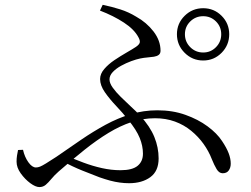

<svg xmlns="http://www.w3.org/2000/svg" viewBox="-20 -766 1040 795"><path d="M821.3 -515.5Q776.4 -515.5 744.5 -547.4Q712.6 -579.3 712.6 -624.2Q712.6 -669 744.5 -700.5Q776.4 -732 821.3 -732Q866.1 -732 897.6 -700.5Q929.1 -669 929.1 -624.2Q929.1 -579.3 897.6 -547.4Q866.1 -515.5 821.3 -515.5ZM514.4 -7.4Q495.3 -7.4 475.7 -10.1Q456.2 -12.7 435.7 -18.2Q415.2 -23.8 392.1 -31.8Q359.1 -44.3 320 -60.1Q280.8 -75.8 237.5 -99.2L254.4 -121.2Q287.7 -106.9 325.3 -92.8Q362.9 -78.7 402.1 -69.9Q441.2 -61.2 478.9 -61.2Q527.8 -61.2 549.8 -79.4Q571.9 -97.6 571.9 -129.7Q571.9 -161.7 558.5 -194.8Q545.2 -227.8 510.7 -270.1Q488.6 -298.3 461.5 -326.8Q434.3 -355.3 414.4 -383.8Q394.5 -412.3 394.5 -438.7Q394.5 -460.4 411.8 -480.4Q429 -500.4 454 -517.2Q479.1 -534 503.4 -548Q527.8 -562 542.8 -571.9Q556.8 -581.5 558.7 -589.9Q560.6 -598.4 553.2 -611.7Q536 -644.4 493.2 -672.4Q450.3 -700.5 393.9 -722.2L405.2 -746.1Q443.1 -738.2 477.8 -727.2Q512.5 -716.2 543.8 -697Q586.8 -673.2 615.8 -635.6Q644.7 -597.9 644.7 -555.9Q644.7 -544.4 637.2 -538.7Q629.8 -533.1 617.6 -531.2Q605.4 -529.3 590.4 -528.1Q575.4 -526.9 560.5 -523.8Q544.7 -520.6 523.3 -512.8Q501.8 -504.9 481.1 -493.5Q460.4 -482 446.9 -467.7Q433.4 -453.3 433.4 -437.1Q433.4 -421.9 446.6 -403.3Q459.8 -384.7 480.3 -364.6Q500.7 -344.5 522.2 -324.6Q543.8 -304.8 559.7 -288Q601.5 -242.2 619.1 -198.8Q636.8 -155.4 636.8 -109.9Q636.8 -57.5 602.5 -32.5Q568.2 -7.4 514.4 -7.4ZM143.2 8.6Q127.3 8.6 105.3 -7.6Q83.3 -23.9 65.9 -48.1Q48.6 -72.3 48.6 -96.6Q48.6 -109.7 50.4 -121.6Q52.3 -133.5 54.7 -144.9L75.3 -145.7Q81.9 -116.1 97.4 -94.3Q112.9 -72.6 128.7 -72.6Q136.9 -72.6 145.8 -76.1Q154.7 -79.7 170.5 -89.4Q186.4 -99.2 213.5 -116.8Q266 -153.3 316.3 -187.6Q366.7 -222 417.1 -249.4Q467.5 -276.8 520.7 -293.1Q573.8 -309.3 631.7 -309.3Q695.1 -309.3 747.7 -290.5Q800.3 -271.8 839.4 -242.9Q878.6 -214 899.3 -182.2Q918.5 -153.6 926.9 -131.2Q935.4 -108.9 935.4 -88.2Q935.4 -72 927.2 -60.3Q919.1 -48.6 902 -48.6Q887.2 -48.6 876.9 -65.8Q866.7 -82.9 857.4 -106.2Q844.4 -139.9 822.9 -170Q801.3 -200.2 771.6 -224.5Q741.9 -248.9 704.3 -262.7Q666.8 -276.4 621.9 -276.4Q571.9 -276.4 524.4 -260.5Q476.9 -244.7 429.1 -215.6Q381.3 -186.6 330.3 -146Q279.4 -105.4 222.9 -56Q204.7 -39.8 192.6 -25Q180.5 -10.3 169.4 -0.8Q158.3 8.6 143.2 8.6ZM821.3 -548.6Q852.6 -548.6 874.3 -570.7Q896 -592.8 896 -624.2Q896 -655.5 874.3 -677.2Q852.6 -698.9 821.3 -698.9Q789.9 -698.9 767.8 -677.2Q745.7 -655.5 745.7 -624.2Q745.7 -592.8 767.8 -570.7Q789.9 -548.6 821.3 -548.6Z"/></svg>

Font: Noto Serif KR ExtraLight
Style: Regular
Weight: 200
Designer: Ryoko NISHIZUKA 西塚涼子 (kana & ideographs); Frank Grießhammer (Latin, Greek & Cyrillic); Wenlong ZHANG 张文龙 (bopomofo); San
Foundry: Adobe
Version: Version 2.002-H1;hotconv 1.1.0;makeotfexe 2.6.0